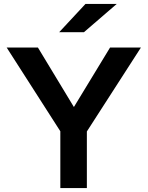

<svg xmlns="http://www.w3.org/2000/svg" viewBox="-20 -957 751 977"><path d="M422 0H287V-289L14 -715H173L369 -391H343L540 -715H697L422 -288ZM574 -937 407 -793H281L415 -937Z"/></svg>

Font: Wix Madefor Display
Style: Bold
Weight: 700
Designer: Dalton Maag Ltd
Foundry: Dalton Maag Ltd
Version: Version 3.100